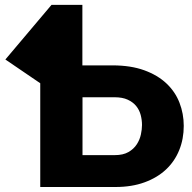

<svg xmlns="http://www.w3.org/2000/svg" viewBox="-20 -748 768 768"><path d="M439 -127.5Q472.5 -127.5 493.8 -139.8Q515 -152 527 -170.5Q539 -189 543.5 -209.8Q548 -230.5 548 -248Q548 -268 542.8 -288Q537.5 -308 524.8 -323.8Q512 -339.5 491 -349.2Q470 -359 438 -359H310V-127.5ZM430 -486.5Q503 -486.5 556.8 -467Q610.5 -447.5 645.8 -414.2Q681 -381 698 -337Q715 -293 715 -244.5Q715 -192.5 697 -147.8Q679 -103 644.2 -70.2Q609.5 -37.5 558.5 -18.8Q507.5 0 442 0H141V-415L1.5 -510L186 -728.5H309.5V-486.5Z"/></svg>

Font: Lato 2
Style: Regular
Weight: 900
Designer: Lukasz Dziedzic with Adam Twardoch and Botio Nikoltchev
Foundry: tyPoland Lukasz Dziedzic
Version: Version 2.015; 2015-08-06; http://www.latofonts.com/